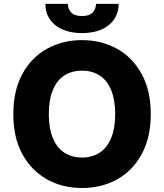

<svg xmlns="http://www.w3.org/2000/svg" viewBox="-20 -940 829 970"><path d="M741.7 -363.8Q741.7 -244.1 695.3 -160.2Q648.9 -76.2 570.8 -33.2Q492.2 9.8 394 9.8Q295.4 9.8 217.8 -33.7Q139.2 -77.6 93.3 -160.6Q47.4 -243.2 47.4 -363.8Q47.4 -483.9 93.3 -566.9Q139.6 -650.9 217.8 -693.8Q296.4 -737.3 394 -737.3Q491.2 -737.3 570.8 -693.8Q648.9 -650.9 695.3 -566.9Q741.7 -482.9 741.7 -363.8ZM542 -483.9Q521.5 -533.7 484.4 -558.1Q446.3 -583 394 -583Q342.3 -583 304.2 -558.1Q266.6 -533.7 246.6 -483.9Q226.6 -436 226.6 -363.8Q226.6 -291.5 246.6 -243.7Q266.6 -193.8 304.2 -169.4Q343.3 -144 394 -144Q445.3 -144 484.4 -169.4Q521.5 -193.8 542 -243.7Q562 -293.5 562 -363.8Q562 -434.1 542 -483.9ZM465.3 -920.4H579.6Q578.6 -853 529.3 -813Q480 -772.9 394 -772.9Q308.6 -772.9 259.3 -813Q209 -854 209.5 -920.4H322.8Q322.3 -897 338.9 -877.9Q356 -858.9 394 -858.9Q431.6 -858.9 448.7 -877.4Q464.4 -894.5 465.3 -920.4Z"/></svg>

Font: My Font
Style: Regular
Weight: 500
Designer: Rasmus Andersson
Foundry: rsms
Version: Version 0.001